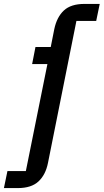

<svg xmlns="http://www.w3.org/2000/svg" viewBox="-100 -760 529 980"><path d="M290 -653 145 71Q133 132 96.5 166Q60 200 -9 200H-80L-62 113H32L142 -433H64L81 -520H159L177 -611Q190 -673 226 -706.5Q262 -740 331 -740H409L391 -653Z"/></svg>

Font: IBM Plex Sans Medium
Style: Italic
Weight: 500
Italic angle: -11.31°
Designer: Mike Abbink, Paul van der Laan, Pieter van Rosmalen
Foundry: Bold Monday
Version: Version 3.201